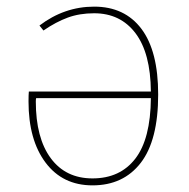

<svg xmlns="http://www.w3.org/2000/svg" viewBox="-20 -549 570 579"><path d="M457 -264Q457 -126 404.5 -58Q352 10 259 10Q169 10 117.5 -58.5Q66 -127 66 -243Q66 -264 67 -273H435Q434 -389 388.5 -449Q343 -509 264 -509Q220 -509 184.5 -496Q149 -483 111 -457L99 -472Q174 -529 264 -529Q356 -529 406.5 -462Q457 -395 457 -264ZM435 -253H89Q88 -250 88 -243Q88 -133 133 -72Q178 -11 259 -11Q342 -11 388 -70.5Q434 -130 435 -253Z"/></svg>

Font: Fira Sans Thin
Style: Regular
Weight: 100
Designer: bBox Type GmbH & Carrois Corporate GbR & Edenspiekermann AG
Foundry: bBox Type GmbH & Carrois Corporate GbR & Edenspiekermann AG
Version: Version 4.301